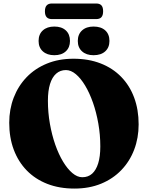

<svg xmlns="http://www.w3.org/2000/svg" viewBox="-20 -1053 842 1092"><path d="M398 -719Q484 -719 552.5 -692.2Q621 -665.5 669.2 -616Q717.5 -566.5 743 -498Q768.5 -429.5 768.5 -345.5Q768.5 -268.5 743.2 -202Q718 -135.5 670.2 -85.8Q622.5 -36 555 -8.2Q487.5 19.5 403 19.5Q317.5 19.5 249 -7.2Q180.5 -34 132.2 -83.5Q84 -133 58.2 -201.8Q32.5 -270.5 32.5 -354.5Q32.5 -431.5 58 -497.8Q83.5 -564 131.2 -613.8Q179 -663.5 246.5 -691.2Q314 -719 398 -719ZM550.5 -220Q550.5 -287 539.2 -350.5Q528 -414 508.8 -469Q489.5 -524 464.5 -565.8Q439.5 -607.5 411.5 -631Q383.5 -654.5 355 -654.5Q322.5 -654.5 299.5 -634.2Q276.5 -614 264.5 -575.2Q252.5 -536.5 252.5 -480Q252.5 -413 263.8 -349.2Q275 -285.5 294.2 -230.5Q313.5 -175.5 338.5 -134Q363.5 -92.5 391.5 -68.8Q419.5 -45 448 -45Q481.5 -45 504 -65.2Q526.5 -85.5 538.5 -124.2Q550.5 -163 550.5 -220ZM289 -739Q248 -739 223.8 -760.8Q199.5 -782.5 199.5 -820Q199.5 -858.5 223.8 -880.2Q248 -902 289 -902Q330.5 -902 354.2 -880.2Q378 -858.5 378 -820Q378 -783 354.2 -761Q330.5 -739 289 -739ZM512 -739Q471 -739 446.8 -760.8Q422.5 -782.5 422.5 -820Q422.5 -858 446.8 -880Q471 -902 512 -902Q554.5 -902 578.5 -880.2Q602.5 -858.5 602.5 -820Q602.5 -783 578.5 -761Q554.5 -739 512 -739ZM235.5 -988.5Q235.5 -1011.5 245.5 -1022.2Q255.5 -1033 274 -1033H528Q547 -1033 556.8 -1022.5Q566.5 -1012 566.5 -989Q566.5 -966 556.8 -955.2Q547 -944.5 528 -944.5H274Q255.5 -944.5 245.5 -955.2Q235.5 -966 235.5 -988.5Z"/></svg>

Font: Fraunces ExtraBold
Style: Regular
Weight: 800
Version: Version 1.000;[b76b70a41]